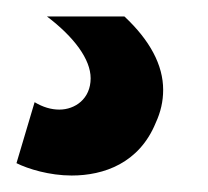

<svg xmlns="http://www.w3.org/2000/svg" viewBox="-68 -20 252 233"><path d="M-48 178C-34 185 -8 193 19 193C58 193 101 178 121 129C127 116 130 103 130 89C130 59 114 29 83 0H-11C22 25 42 52 42 75C42 100 23 113 4 113C-6 113 -16 110 -26 104Z"/></svg>

Font: Arthouse Owned
Style: Bold Italic
Weight: 700
Italic angle: -10°
Designer: Jeremy Tribby
Foundry: Tribby Type
Version: Version 1.000;PS 001.000;hotconv 1.0.88;makeotf.lib2.5.64775